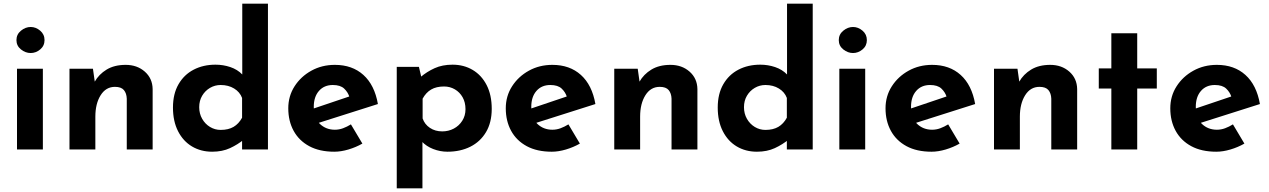

<svg xmlns="http://www.w3.org/2000/svg" viewBox="-20 -809 6868 1039"><path d="M72 -437H212V0H72ZM69 -592Q69 -623 93.5 -643Q118 -663 146 -663Q174 -663 197.5 -643Q221 -623 221 -592Q221 -561 197.5 -541.5Q174 -522 146 -522Q118 -522 93.5 -541.5Q69 -561 69 -592Z M483 -437 494 -359 492 -366Q515 -407 557 -432.5Q599 -458 660 -458Q722 -458 763.5 -421.5Q805 -385 806 -327V0H666V-275Q665 -304 650.5 -321.5Q636 -339 602 -339Q553 -339 524.5 -293.5Q496 -248 496 -178V0H356V-437Z M1128 12Q1067 12 1019 -16.5Q971 -45 943.5 -99Q916 -153 916 -227Q916 -301 946 -353Q976 -405 1028 -432Q1080 -459 1146 -459Q1188 -459 1226.5 -446Q1265 -433 1291 -406V-362V-789H1430V0H1290V-85L1301 -55Q1267 -27 1225 -7.5Q1183 12 1128 12ZM1174 -106Q1216 -106 1244 -122.5Q1272 -139 1290 -172V-279Q1278 -311 1247 -330Q1216 -349 1174 -349Q1143 -349 1116.5 -333.5Q1090 -318 1074 -291Q1058 -264 1058 -229Q1058 -194 1074 -166Q1090 -138 1116.5 -122Q1143 -106 1174 -106Z M1789 12Q1709 12 1653.5 -18Q1598 -48 1569 -101Q1540 -154 1540 -223Q1540 -289 1574 -342Q1608 -395 1665 -426.5Q1722 -458 1792 -458Q1886 -458 1946.5 -403.5Q2007 -349 2025 -246L1685 -138L1654 -214L1900 -297L1871 -284Q1863 -310 1842.5 -329.5Q1822 -349 1781 -349Q1734 -349 1706 -317Q1678 -285 1678 -231Q1678 -170 1711 -138.5Q1744 -107 1792 -107Q1815 -107 1836.5 -115Q1858 -123 1879 -136L1941 -32Q1906 -12 1865.5 0Q1825 12 1789 12Z M2401 12Q2362 12 2324.5 -2.5Q2287 -17 2262 -44L2266 -85V210H2127V-447H2247L2267 -362L2256 -392Q2290 -421 2332 -440Q2374 -459 2429 -459Q2490 -459 2538 -430.5Q2586 -402 2613.5 -348.5Q2641 -295 2641 -220Q2641 -146 2610 -94Q2579 -42 2525 -15Q2471 12 2401 12ZM2373 -98Q2407 -98 2435.5 -113Q2464 -128 2481.5 -155.5Q2499 -183 2499 -218Q2499 -255 2483.5 -282.5Q2468 -310 2441.5 -325.5Q2415 -341 2383 -341Q2341 -341 2313 -324.5Q2285 -308 2267 -275V-168Q2278 -136 2306.5 -117Q2335 -98 2373 -98Z M2966 12Q2886 12 2830.5 -18Q2775 -48 2746 -101Q2717 -154 2717 -223Q2717 -289 2751 -342Q2785 -395 2842 -426.5Q2899 -458 2969 -458Q3063 -458 3123.5 -403.5Q3184 -349 3202 -246L2862 -138L2831 -214L3077 -297L3048 -284Q3040 -310 3019.5 -329.5Q2999 -349 2958 -349Q2911 -349 2883 -317Q2855 -285 2855 -231Q2855 -170 2888 -138.5Q2921 -107 2969 -107Q2992 -107 3013.5 -115Q3035 -123 3056 -136L3118 -32Q3083 -12 3042.5 0Q3002 12 2966 12Z M3431 -437 3442 -359 3440 -366Q3463 -407 3505 -432.5Q3547 -458 3608 -458Q3670 -458 3711.5 -421.5Q3753 -385 3754 -327V0H3614V-275Q3613 -304 3598.5 -321.5Q3584 -339 3550 -339Q3501 -339 3472.5 -293.5Q3444 -248 3444 -178V0H3304V-437Z M4076 12Q4015 12 3967 -16.5Q3919 -45 3891.5 -99Q3864 -153 3864 -227Q3864 -301 3894 -353Q3924 -405 3976 -432Q4028 -459 4094 -459Q4136 -459 4174.5 -446Q4213 -433 4239 -406V-362V-789H4378V0H4238V-85L4249 -55Q4215 -27 4173 -7.5Q4131 12 4076 12ZM4122 -106Q4164 -106 4192 -122.5Q4220 -139 4238 -172V-279Q4226 -311 4195 -330Q4164 -349 4122 -349Q4091 -349 4064.5 -333.5Q4038 -318 4022 -291Q4006 -264 4006 -229Q4006 -194 4022 -166Q4038 -138 4064.5 -122Q4091 -106 4122 -106Z M4522 -437H4662V0H4522ZM4519 -592Q4519 -623 4543.5 -643Q4568 -663 4596 -663Q4624 -663 4647.5 -643Q4671 -623 4671 -592Q4671 -561 4647.5 -541.5Q4624 -522 4596 -522Q4568 -522 4543.5 -541.5Q4519 -561 4519 -592Z M5021 12Q4941 12 4885.5 -18Q4830 -48 4801 -101Q4772 -154 4772 -223Q4772 -289 4806 -342Q4840 -395 4897 -426.5Q4954 -458 5024 -458Q5118 -458 5178.5 -403.5Q5239 -349 5257 -246L4917 -138L4886 -214L5132 -297L5103 -284Q5095 -310 5074.5 -329.5Q5054 -349 5013 -349Q4966 -349 4938 -317Q4910 -285 4910 -231Q4910 -170 4943 -138.5Q4976 -107 5024 -107Q5047 -107 5068.5 -115Q5090 -123 5111 -136L5173 -32Q5138 -12 5097.5 0Q5057 12 5021 12Z M5486 -437 5497 -359 5495 -366Q5518 -407 5560 -432.5Q5602 -458 5663 -458Q5725 -458 5766.5 -421.5Q5808 -385 5809 -327V0H5669V-275Q5668 -304 5653.5 -321.5Q5639 -339 5605 -339Q5556 -339 5527.5 -293.5Q5499 -248 5499 -178V0H5359V-437Z M5994 -629H6134V-439H6240V-330H6134V0H5994V-330H5926V-439H5994Z M6562 12Q6482 12 6426.5 -18Q6371 -48 6342 -101Q6313 -154 6313 -223Q6313 -289 6347 -342Q6381 -395 6438 -426.5Q6495 -458 6565 -458Q6659 -458 6719.5 -403.5Q6780 -349 6798 -246L6458 -138L6427 -214L6673 -297L6644 -284Q6636 -310 6615.5 -329.5Q6595 -349 6554 -349Q6507 -349 6479 -317Q6451 -285 6451 -231Q6451 -170 6484 -138.5Q6517 -107 6565 -107Q6588 -107 6609.5 -115Q6631 -123 6652 -136L6714 -32Q6679 -12 6638.5 0Q6598 12 6562 12Z"/></svg>

Font: Reem Kufi Fun
Style: Bold
Weight: 700
Designer: Khaled Hosny
Version: Version 1.005